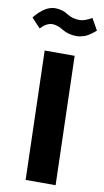

<svg xmlns="http://www.w3.org/2000/svg" viewBox="-130 -939 533 984"><g transform="rotate(10 136.5 -446.5)"><path d="M78 0 59 -670H215L234 0ZM208 -771Q223 -771 246.5 -778.5Q270 -786 305 -817L271 -877Q234 -855 208 -855Q170 -855 141 -874Q112 -893 75 -893Q22 -893 -32 -826L14 -777Q45 -810 75 -810Q101 -810 132.5 -790.5Q164 -771 208 -771Z"/></g></svg>

Font: Noto Sans Arabic Condensed Extra
Style: Regular
Weight: 800
Width: 3
Designer: Nadine Chahine - Monotype Design Team
Foundry: Monotype Imaging Inc.
Version: Version 1.902